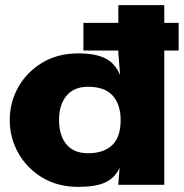

<svg xmlns="http://www.w3.org/2000/svg" viewBox="-20 -720 716 748"><path d="M285 8Q205 8 145 -28Q85 -64 51.5 -123.5Q18 -183 18 -252Q18 -322 51.5 -381Q85 -440 145 -476Q205 -512 285 -512Q353 -512 391.5 -492Q430 -472 448 -427L441 -513V-523H305V-631H441V-700H620V-631H676V-523H620V0H441V-3L446 -66Q428 -27 390.5 -9.5Q353 8 285 8ZM323 -123Q384 -123 417 -154.5Q450 -186 450 -252Q450 -313 419 -347.5Q388 -382 323 -382Q268 -382 239 -347Q210 -312 210 -252Q210 -192 239 -157.5Q268 -123 323 -123Z"/></svg>

Font: Panamera Black
Style: Regular
Weight: 900
Designer: Bastien Sozeau
Foundry: NBR — Bastien Sozeau
Version: Version 3.002; ttfautohint (v1.8.4.7-5d5b);gftools[0.9.33]